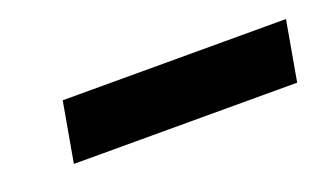

<svg xmlns="http://www.w3.org/2000/svg" viewBox="-29 -460 595 341"><g transform="rotate(-20 268.5 -289.5)"><path d="M71 -233 91 -346H513L493 -233Z"/></g></svg>

Font: DM Sans 9pt
Style: Bold Italic
Weight: 700
Italic angle: -10°
Version: Version 4.004;gftools[0.9.30]